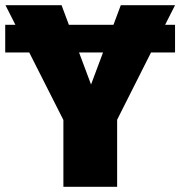

<svg xmlns="http://www.w3.org/2000/svg" viewBox="-35 -716 691 736"><path d="M636 -621V-515H544L414 -257V0H208V-256L77 -515H-15V-621H24L-14 -696H201L229 -621H400L428 -696H636L598 -621ZM314 -392 360 -515H268Z"/></svg>

Font: FiraGO Heavy
Style: Regular
Weight: 900
Designer: bBox Type
Foundry: bBox Type GmbH
Version: Version 1.001